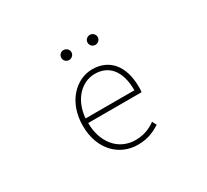

<svg xmlns="http://www.w3.org/2000/svg" viewBox="-147 -961 1294 1202"><g transform="rotate(-30 500.0 -360.5)"><path d="M536 13C614 13 659 -13 699 -37L683 -68C643 -39 598 -20 538 -20C414 -20 333 -122 333 -261H719C721 -275 721 -286 721 -297C721 -453 644 -540 522 -540C405 -540 295 -434 295 -262C295 -90 403 13 536 13ZM333 -294C344 -427 428 -507 522 -507C621 -507 686 -437 686 -294ZM427 -662C447 -662 464 -678 464 -698C464 -718 447 -734 427 -734C407 -734 391 -718 391 -698C391 -678 407 -662 427 -662ZM618 -662C637 -662 654 -678 654 -698C654 -718 637 -734 618 -734C597 -734 581 -718 581 -698C581 -678 597 -662 618 -662Z"/></g></svg>

Font: Harano Aji Gothic CN ExtraLight
Style: Regular
Weight: 250
Foundry: Masamichi Hosoda
Version: HaranoAjiGothicCN-ExtraLight version 20230610;ttx 4.39.4